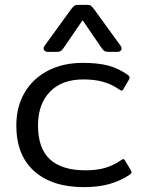

<svg xmlns="http://www.w3.org/2000/svg" viewBox="-20 -753 610 788"><path d="M159 -554Q159 -560 163 -565L271 -714Q280 -726 285 -729.5Q290 -733 302 -733H336Q348 -733 353 -729.5Q358 -726 367 -714L475 -565Q479 -560 479 -554Q479 -548 474 -544Q469 -540 461 -540H428Q414 -540 408 -544Q402 -548 395 -559L319 -670L243 -559Q236 -548 230 -544Q224 -540 210 -540H177Q169 -540 164 -544Q159 -548 159 -554ZM47 -238Q47 -314 80.5 -372Q114 -430 176 -462.5Q238 -495 320 -495Q381 -495 423.5 -484Q466 -473 504 -446Q512 -440 512 -434Q512 -432 508 -424L488 -390Q484 -381 479 -381Q476 -381 469 -386Q439 -407 404 -417Q369 -427 322 -427Q234 -427 185 -376.5Q136 -326 136 -238Q136 -144 185 -99Q234 -54 331 -54Q379 -54 413 -64.5Q447 -75 476 -95Q483 -100 486 -100Q491 -100 495 -91L516 -56Q520 -48 520 -47Q520 -41 511 -35Q473 -10 428 2.5Q383 15 324 15Q194 15 120.5 -50.5Q47 -116 47 -238Z"/></svg>

Font: Mitr Light
Style: Regular
Weight: 300
Designer: Thanarat Vachiruckul
Foundry: Cadson Demak
Version: Version 1.003